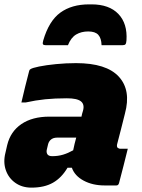

<svg xmlns="http://www.w3.org/2000/svg" viewBox="-29 -849 649 879"><path d="M375 -705Q343 -705 319.5 -691Q296 -677 282 -642H181Q171 -642 168 -646Q165 -650 169 -664Q195 -753 247 -791Q299 -829 379 -829H390Q471 -829 513 -785Q555 -741 550 -664Q549 -651 545.5 -646.5Q542 -642 531 -642H436Q435 -674 421 -689.5Q407 -705 375 -705ZM543 -329Q532 -286 524.5 -255.5Q517 -225 507 -188Q504 -173 514 -170Q518 -168 521 -168H556Q546 -129 536.5 -90Q527 -51 516 -11Q513 0 504 0H450Q395 0 354 -22Q313 -44 300 -81H280Q253 -35 213.5 -12.5Q174 10 115 10Q72 10 41 -12Q10 -34 -2.5 -70.5Q-15 -107 -4 -150L4 -185Q19 -247 69 -281Q119 -315 197 -315H344Q345 -322 347 -328.5Q349 -335 351 -342Q359 -371 341.5 -385Q324 -399 277 -399Q222 -399 178 -394.5Q134 -390 89 -380H69Q77 -416 86 -451.5Q95 -487 104 -522Q105 -529 110 -532Q118 -538 150 -544.5Q182 -551 227.5 -555.5Q273 -560 319 -560Q458 -560 515 -498Q572 -436 543 -329ZM186 -167Q182 -153 187.5 -143.5Q193 -134 210 -134Q237 -134 260 -141Q283 -148 306 -161Q309 -176 312.5 -190.5Q316 -205 320 -219H233Q213 -219 202 -208Q194 -200 191 -188Z"/></svg>

Font: Recursive Mn Lnr St Blk
Style: Italic
Weight: 900
Italic angle: -15°
Monospace: yes
Version: Version 1.079;hotconv 1.0.112;makeotfexe 2.5.65598; ttfautoh